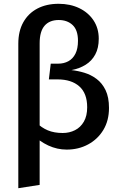

<svg xmlns="http://www.w3.org/2000/svg" viewBox="-20 -774 640 1012"><path d="M289 -754Q350 -754 397.8 -731Q445.5 -708 473 -666.5Q500.5 -625 500.5 -570Q500.5 -521 482.2 -487Q464 -453 431.5 -432.8Q399 -412.5 356.5 -404.5Q390 -401 424.8 -390.5Q459.5 -380 489 -358Q518.5 -336 536.5 -298.8Q554.5 -261.5 554.5 -205Q554.5 -138.5 524.8 -89.2Q495 -40 444.5 -12.8Q394 14.5 331.5 14.5Q281.5 14.5 234.8 -7Q188 -28.5 148.5 -69L170.5 -129Q198.5 -101 232 -87Q265.5 -73 310.5 -73Q346 -73 375.2 -87.8Q404.5 -102.5 422 -132.8Q439.5 -163 439.5 -208.5Q439.5 -282 398 -318.8Q356.5 -355.5 283.5 -355.5H237.5L247.5 -438.5H287.5Q316.5 -438.5 340.2 -451.2Q364 -464 377.5 -490.8Q391 -517.5 391 -559Q391 -615.5 362.8 -642Q334.5 -668.5 289.5 -668.5Q241 -668.5 215 -638.5Q189 -608.5 189 -546V200.5L76.5 218V-543.5Q76.5 -610 103 -657Q129.5 -704 177.2 -729Q225 -754 289 -754Z"/></svg>

Font: Fira Code Light Medium
Style: Regular
Weight: 500
Monospace: yes
Version: Version 5.002